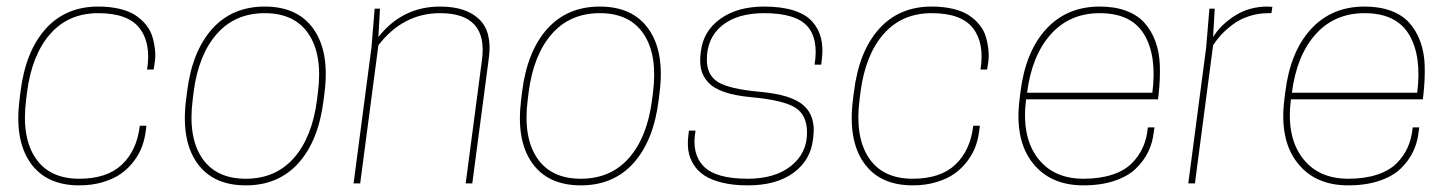

<svg xmlns="http://www.w3.org/2000/svg" viewBox="-20 -556 4404 582"><path d="M39.1 -252.9 42 -276.9Q57.1 -399.9 117.9 -468Q178.7 -536.1 277.8 -536.1Q314 -536.1 343 -529.1Q372.1 -522 390.9 -509.5Q409.7 -497.1 423.1 -480.2Q436.5 -463.4 442.1 -444.1Q447.8 -424.8 450 -403.3Q452.1 -381.8 448.2 -360.8L445.8 -345.2H425.8Q438.5 -424.3 403.3 -470.2Q368.2 -516.1 277.8 -516.1Q187.5 -516.1 132.1 -452.9Q76.7 -389.6 62 -276.9L59.1 -252.9Q44.9 -141.1 87.2 -77.6Q129.4 -14.2 220.2 -14.2Q304.2 -14.2 349.6 -57.1Q395 -100.1 403.8 -174.8H423.8L421.9 -159.2Q418.9 -135.3 410.9 -112.8Q402.8 -90.3 386.5 -68.4Q370.1 -46.4 347.9 -30.3Q325.7 -14.2 292.7 -4.2Q259.8 5.9 220.2 5.9Q120.1 5.9 72 -62.7Q23.9 -131.3 39.1 -252.9Z M725.1 5.9Q625 5.9 576.9 -62.7Q528.8 -131.3 543.9 -252.9L546.9 -276.9Q562 -399.9 622.8 -468Q683.6 -536.1 782.7 -536.1Q882.8 -536.1 930.9 -467.3Q979 -398.4 963.9 -276.9L960.9 -252.9Q945.8 -129.9 885 -62Q824.2 5.9 725.1 5.9ZM725.1 -14.2Q815.4 -14.2 870.8 -77.1Q926.3 -140.1 940.9 -252.9L943.8 -276.9Q958 -388.7 915.8 -452.4Q873.5 -516.1 782.7 -516.1Q692.4 -516.1 637 -452.9Q581.5 -389.6 566.9 -276.9L564 -252.9Q549.8 -141.1 592 -77.6Q634.3 -14.2 725.1 -14.2Z M1411.6 0H1391.6L1440.9 -374Q1460 -516.1 1314 -516.1Q1202.1 -516.1 1127 -418.9L1071.8 0H1051.8L1106 -412.1L1115.7 -529.8H1131.8L1127 -443.8Q1199.7 -536.1 1314 -536.1Q1392.6 -536.1 1432.4 -497.8Q1472.2 -459.5 1461.9 -380.9Z M1740.7 5.9Q1640.6 5.9 1592.5 -62.7Q1544.4 -131.3 1559.6 -252.9L1562.5 -276.9Q1577.6 -399.9 1638.4 -468Q1699.2 -536.1 1798.3 -536.1Q1898.4 -536.1 1946.5 -467.3Q1994.6 -398.4 1979.5 -276.9L1976.6 -252.9Q1961.4 -129.9 1900.6 -62Q1839.8 5.9 1740.7 5.9ZM1740.7 -14.2Q1831.1 -14.2 1886.5 -77.1Q1941.9 -140.1 1956.5 -252.9L1959.5 -276.9Q1973.6 -388.7 1931.4 -452.4Q1889.2 -516.1 1798.3 -516.1Q1708 -516.1 1652.6 -452.9Q1597.2 -389.6 1582.5 -276.9L1579.6 -252.9Q1565.4 -141.1 1607.7 -77.6Q1649.9 -14.2 1740.7 -14.2Z M2259.3 -261.2Q2209 -265.6 2175.8 -277.1Q2142.6 -288.6 2126.5 -306.6Q2110.4 -324.7 2105.5 -345.2Q2100.6 -365.7 2103.5 -392.1L2104.5 -399.9Q2111.8 -461.9 2163.6 -499Q2215.3 -536.1 2296.4 -536.1Q2349.1 -536.1 2386.2 -524.2Q2423.3 -512.2 2442.6 -490.2Q2461.9 -468.3 2468.8 -439.9Q2475.6 -411.6 2471.2 -376L2469.2 -359.9H2449.2Q2461.9 -438.5 2426.5 -477.3Q2391.1 -516.1 2296.4 -516.1Q2214.8 -516.1 2168.7 -478.5Q2122.6 -440.9 2122.6 -375Q2122.6 -328.1 2156.7 -307.1Q2190.9 -286.1 2283.2 -277.8Q2380.4 -269 2416.7 -235.8Q2453.1 -202.6 2445.3 -141.1L2444.3 -132.8Q2437 -70.3 2385.3 -32.2Q2333.5 5.9 2246.6 5.9Q2203.1 5.9 2169.7 -2.2Q2136.2 -10.3 2115.5 -23.9Q2094.7 -37.6 2082.5 -57.1Q2070.3 -76.7 2066.9 -97.9Q2063.5 -119.1 2066.4 -144L2068.4 -160.2H2088.4Q2075.7 -90.8 2112.3 -52.5Q2148.9 -14.2 2246.6 -14.2Q2328.6 -14.2 2377.4 -52.7Q2426.3 -91.3 2426.3 -153.8Q2426.3 -208 2389.9 -230.2Q2353.5 -252.4 2259.3 -261.2Z M2565.4 -252.9 2568.4 -276.9Q2583.5 -399.9 2644.3 -468Q2705.1 -536.1 2804.2 -536.1Q2840.3 -536.1 2869.4 -529.1Q2898.4 -522 2917.2 -509.5Q2936 -497.1 2949.5 -480.2Q2962.9 -463.4 2968.5 -444.1Q2974.1 -424.8 2976.3 -403.3Q2978.5 -381.8 2974.6 -360.8L2972.2 -345.2H2952.1Q2964.8 -424.3 2929.7 -470.2Q2894.5 -516.1 2804.2 -516.1Q2713.9 -516.1 2658.4 -452.9Q2603 -389.6 2588.4 -276.9L2585.4 -252.9Q2571.3 -141.1 2613.5 -77.6Q2655.8 -14.2 2746.6 -14.2Q2830.6 -14.2 2876 -57.1Q2921.4 -100.1 2930.2 -174.8H2950.2L2948.2 -159.2Q2945.3 -135.3 2937.3 -112.8Q2929.2 -90.3 2912.8 -68.4Q2896.5 -46.4 2874.3 -30.3Q2852.1 -14.2 2819.1 -4.2Q2786.1 5.9 2746.6 5.9Q2646.5 5.9 2598.4 -62.7Q2550.3 -131.3 2565.4 -252.9Z M3490.2 -254.9H3090.3Q3076.2 -143.6 3124 -78.9Q3171.9 -14.2 3264.2 -14.2Q3314 -14.2 3351.6 -26.6Q3389.2 -39.1 3411.1 -61.3Q3433.1 -83.5 3444.8 -110.4Q3456.5 -137.2 3459.5 -169.9H3479.5L3477.1 -153.8Q3473.6 -123 3460.7 -96.2Q3447.8 -69.3 3423.8 -45.7Q3399.9 -22 3358.9 -8.1Q3317.9 5.9 3264.2 5.9Q3162.6 5.9 3109.1 -63.5Q3055.7 -132.8 3070.3 -252.9L3073.2 -276.9Q3088.4 -399.4 3151.1 -467.8Q3213.9 -536.1 3313.5 -536.1Q3359.4 -536.1 3393.8 -523.2Q3428.2 -510.3 3449.2 -486.8Q3470.2 -463.4 3482.4 -430.4Q3494.6 -397.5 3495.8 -357.2Q3497.1 -316.9 3492.2 -271ZM3313.5 -516.1Q3222.7 -516.1 3165.3 -452.1Q3107.9 -388.2 3093.3 -274.9H3473.1Q3487.3 -386.2 3448.5 -451.2Q3409.7 -516.1 3313.5 -516.1Z M3822.3 -536.1 3836.9 -535.2 3834 -516.1H3825.2Q3793.9 -516.1 3765.9 -506.8Q3737.8 -497.6 3717 -481.9Q3696.3 -466.3 3682.1 -450.9Q3668 -435.5 3657.2 -418.9L3602.1 0H3582L3636.2 -412.1L3646 -529.8H3662.1L3657.2 -443.8Q3680.7 -481.4 3723.9 -508.8Q3767.1 -536.1 3822.3 -536.1Z M4293 -254.9H3893.1Q3878.9 -143.6 3926.8 -78.9Q3974.6 -14.2 4066.9 -14.2Q4116.7 -14.2 4154.3 -26.6Q4191.9 -39.1 4213.9 -61.3Q4235.8 -83.5 4247.6 -110.4Q4259.3 -137.2 4262.2 -169.9H4282.2L4279.8 -153.8Q4276.4 -123 4263.4 -96.2Q4250.5 -69.3 4226.6 -45.7Q4202.6 -22 4161.6 -8.1Q4120.6 5.9 4066.9 5.9Q3965.3 5.9 3911.9 -63.5Q3858.4 -132.8 3873 -252.9L3876 -276.9Q3891.1 -399.4 3953.9 -467.8Q4016.6 -536.1 4116.2 -536.1Q4162.1 -536.1 4196.5 -523.2Q4231 -510.3 4252 -486.8Q4272.9 -463.4 4285.2 -430.4Q4297.4 -397.5 4298.6 -357.2Q4299.8 -316.9 4294.9 -271ZM4116.2 -516.1Q4025.4 -516.1 3968 -452.1Q3910.6 -388.2 3896 -274.9H4275.9Q4290 -386.2 4251.2 -451.2Q4212.4 -516.1 4116.2 -516.1Z"/></svg>

Font: Cooper Hewitt
Style: Thin Italic
Weight: 702
Designer: Village Type and Design LLC
Foundry: Cooper Hewitt Smithsonian Design Museum
Version: 1.000